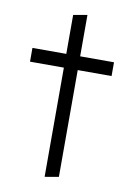

<svg xmlns="http://www.w3.org/2000/svg" viewBox="-79 -721 530 772"><g transform="rotate(10 186.5 -335.5)"><path d="M353 -502H214.8V-670.9L158.2 -661.1V-502H20V-445.8H158.2V0L214.8 -9.8V-445.8H353Z"/></g></svg>

Font: Comic Neue Angular
Style: Regular
Weight: 400
Designer: Craig Rozynski
Foundry: Craig Rozynski
Version: Version 2.003